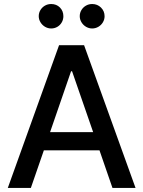

<svg xmlns="http://www.w3.org/2000/svg" viewBox="-20 -931 709 951"><path d="M18.6 0 272.5 -707H396.5L651.4 0H537.1L472.7 -186.5H197.3L132.8 0ZM441.4 -276.4 336.9 -578.1H332L228 -276.4ZM171.9 -850.6Q171.9 -867.2 180.2 -881.1Q188.5 -895 202.6 -903.1Q216.8 -911.1 233.4 -911.1Q259.8 -911.1 276.9 -893.8Q293.9 -876.5 293.9 -850.6Q293.9 -834.5 286.1 -820.6Q278.3 -806.6 264.4 -798.3Q250.5 -790 233.4 -790Q217.3 -790 203.1 -798.3Q189 -806.6 180.4 -820.8Q171.9 -835 171.9 -850.6ZM375 -850.6Q375 -867.2 383.3 -881.1Q391.6 -895 405.8 -903.1Q419.9 -911.1 436.5 -911.1Q462.4 -911.1 480.2 -893.6Q498 -876 498 -850.6Q498 -834.5 489.7 -820.6Q481.4 -806.6 467.3 -798.3Q453.1 -790 436.5 -790Q420.4 -790 406.2 -798.3Q392.1 -806.6 383.5 -820.8Q375 -835 375 -850.6Z"/></svg>

Font: Pretendard Std Medium
Style: Regular
Weight: 500
Designer: Base glyphs from Inter by Rasmus Andersson; Hangeul glyphs from Noto Sans CJK(Source Han Sans) by Jang Soo-young and Kan
Foundry: Kil Hyung-jin
Version: Version 1.309